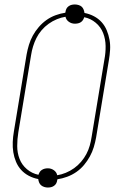

<svg xmlns="http://www.w3.org/2000/svg" viewBox="-20 -797 540 859"><path d="M194 42Q186 42 178 39.5Q170 37 164 32Q158 27 155 19.5Q152 12 151 4Q129 0 109 -10.5Q89 -21 74.5 -37Q60 -53 51.5 -73.5Q43 -94 39.5 -116Q36 -138 37 -161.5Q38 -185 42 -208L99 -553Q103 -575 109.5 -596.5Q116 -618 127 -638Q138 -658 153.5 -676Q169 -694 188 -707.5Q207 -721 229 -729Q251 -737 272 -740L273 -744Q274 -752 277.5 -758.5Q281 -765 287.5 -769.5Q294 -774 301 -775.5Q308 -777 315 -777Q323 -777 331.5 -774.5Q340 -772 345.5 -767Q351 -762 354 -754.5Q357 -747 358 -739Q380 -735 400 -724.5Q420 -714 434.5 -698Q449 -682 457.5 -661.5Q466 -641 470 -619Q474 -597 472.5 -573.5Q471 -550 467 -527L410 -182Q406 -160 399.5 -138.5Q393 -117 382 -97Q371 -77 356 -59Q341 -41 321.5 -27.5Q302 -14 280 -6Q258 2 237 5L236 9Q235 17 231.5 23.5Q228 30 221.5 34.5Q215 39 208 40.5Q201 42 194 42ZM236 -13Q255 -16 274.5 -24Q294 -32 311.5 -44.5Q329 -57 343 -73.5Q357 -90 366.5 -108Q376 -126 381.5 -145.5Q387 -165 390 -185L447 -530Q453 -561 452.5 -591.5Q452 -622 441.5 -649Q431 -676 408.5 -695Q386 -714 357 -720Q355 -714 351.5 -708Q348 -702 342 -698Q336 -694 329 -692.5Q322 -691 315 -691Q300 -691 288 -699.5Q276 -708 273 -722Q254 -719 234.5 -711Q215 -703 197.5 -690.5Q180 -678 166 -661.5Q152 -645 143 -627Q134 -609 128 -589.5Q122 -570 119 -550L62 -205Q57 -174 57 -143.5Q57 -113 67.5 -86Q78 -59 100.5 -40Q123 -21 152 -15Q154 -21 157.5 -27Q161 -33 167.5 -37Q174 -41 180.5 -42.5Q187 -44 194 -44Q209 -44 221 -35.5Q233 -27 236 -13Z"/></svg>

Font: Iosevka SS18 Thin
Style: Italic
Weight: 100
Italic angle: -9°
Monospace: yes
Designer: Belleve Invis
Foundry: Belleve Invis
Version: Version 25.1.1; ttfautohint (v1.8.4)